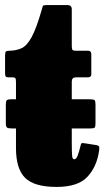

<svg xmlns="http://www.w3.org/2000/svg" viewBox="-20 -720 412 757"><path d="M24.5 -328.5H43V-395.5Q43 -406.5 41.2 -410.8Q39.5 -415 28.5 -415H14.5Q5.5 -415 2.8 -418.2Q0 -421.5 0 -431V-501Q0 -513 3.2 -516.5Q6.5 -520 18 -520Q44.5 -520.5 65.2 -530Q86 -539.5 104.8 -573.8Q123.5 -608 144.5 -681.5Q147.5 -692.5 148.8 -696.2Q150 -700 164.5 -700H246Q263 -700 263 -683.5V-540Q263 -528.5 265.2 -524.2Q267.5 -520 279 -520H327.5Q340 -520 340 -506V-427Q340 -415 326 -415H279Q263 -415 263 -398.5V-328.5H335Q349.5 -328.5 353 -324.8Q356.5 -321 356.5 -309V-234Q356.5 -221 353.5 -217.2Q350.5 -213.5 334 -213.5H263V-154Q263 -116.5 264.5 -104.2Q266 -92 272.5 -92Q280.5 -92 286 -106Q291.5 -120 298 -147Q300 -156.5 305.5 -156.2Q311 -156 321 -154L359.5 -148Q370.5 -146 371.2 -140.2Q372 -134.5 370.5 -124.5Q361.5 -62.5 324.5 -22.8Q287.5 17 203 17Q115 17 79 -18.8Q43 -54.5 43 -136V-213.5H29.5Q12.5 -213.5 7.8 -217Q3 -220.5 3 -233.5V-308Q3 -320 6.2 -324.2Q9.5 -328.5 24.5 -328.5Z"/></svg>

Font: Besley* Condensed Fatface
Style: Regular
Weight: 900
Width: 3
Designer: Owen Earl
Foundry: indestructible type*
Version: Version 3.000; ttfautohint (v1.8.3)